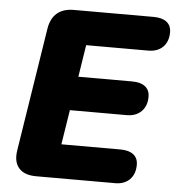

<svg xmlns="http://www.w3.org/2000/svg" viewBox="-51 -753 736 801"><g transform="rotate(5 317.0 -352.5)"><path d="M130 0Q80 0 57 -26.5Q34 -53 42 -102L123 -617Q130 -661 156 -683Q182 -705 226 -705H560Q596 -705 615 -690Q634 -675 634 -647Q634 -608 611.5 -585.5Q589 -563 550 -563H290L269 -429H494Q530 -429 549 -414Q568 -399 568 -371Q568 -332 545 -309.5Q522 -287 484 -287H246L223 -142H470Q506 -142 525 -127Q544 -112 544 -84Q544 -45 521.5 -22.5Q499 0 461 0Z"/></g></svg>

Font: Nunito ExtraLight Black
Style: Italic
Weight: 900
Italic angle: -9°
Version: Version 3.602